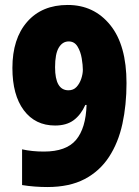

<svg xmlns="http://www.w3.org/2000/svg" viewBox="-20 -744 562 774"><path d="M490 -409Q490 -321 473.5 -245Q457 -169 419.5 -111.5Q382 -54 321 -22Q260 10 171 10Q146 10 119.5 8Q93 6 69 2V-142Q109 -133 157 -133Q247 -133 286.5 -180Q326 -227 329 -321H324Q306 -281 277 -259.5Q248 -238 202 -238Q122 -238 76 -299.5Q30 -361 30 -470Q30 -588 89.5 -656Q149 -724 253 -724Q359 -724 424.5 -643Q490 -562 490 -409ZM257 -577Q232 -577 217 -552Q202 -527 202 -473Q202 -380 256 -380Q276 -380 288.5 -393.5Q301 -407 307.5 -426.5Q314 -446 314 -463Q314 -481 309.5 -508.5Q305 -536 292.5 -556.5Q280 -577 257 -577Z"/></svg>

Font: Noto Sans Lao UI Cond Blk
Style: Regular
Weight: 900
Width: 3
Designer: Monotype Design Team
Foundry: Monotype Imaging Inc.
Version: Version 2.000; ttfautohint (v1.8.4.7-5d5b)